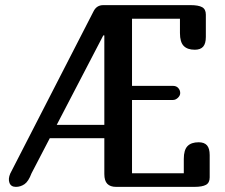

<svg xmlns="http://www.w3.org/2000/svg" viewBox="-20 -729 878 749"><path d="M682 -600V-656H495V-394H655Q668 -394 675.5 -385.5Q683 -377 683 -366Q683 -356 674 -347.5Q665 -339 655 -339H495V-53H697V-109Q697 -144 711.5 -159Q726 -174 755 -174Q777 -174 787.5 -162Q798 -150 798 -124V-37Q798 -16 783.5 -8Q769 0 738 0H433Q410 0 398.5 -12Q387 -24 387 -50V-659Q387 -685 398.5 -697Q410 -709 433 -709H723Q754 -709 768.5 -701Q783 -693 783 -672V-585Q783 -559 772.5 -547Q762 -535 740 -535Q711 -535 696.5 -550Q682 -565 682 -600ZM42 0Q23 0 17 -15.5Q11 -31 20 -52L345 -685Q357 -709 383 -709H461L389 -591H383L103 -53Q91 -21 75.5 -10.5Q60 0 42 0ZM434 -242 449 -190H170L186 -242Z"/></svg>

Font: Marmelad for Arash.Academy
Style: Regular
Weight: 400
Designer: Manvel Shmavonyan
Foundry: Cyreal
Version: Version 1.110;Glyphs 3.2 (3202)